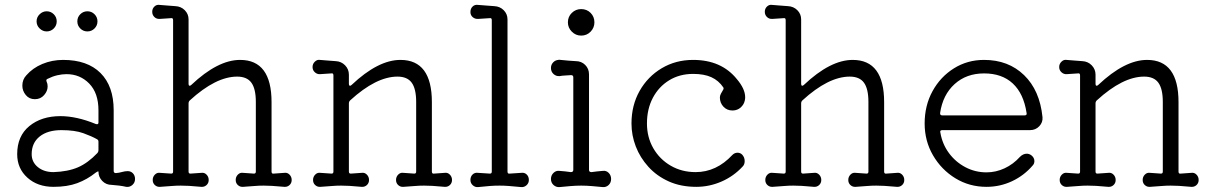

<svg xmlns="http://www.w3.org/2000/svg" viewBox="-20 -750 4937 782"><path d="M170 -622Q154 -622 141.5 -634Q129 -646 129 -663Q129 -680 141.5 -692Q154 -704 170 -704Q187 -704 199 -692Q211 -680 211 -663Q211 -646 199 -634Q187 -622 170 -622ZM336 -622Q319 -622 307 -634Q295 -646 295 -663Q295 -680 307 -692Q319 -704 336 -704Q353 -704 365 -692Q377 -680 377 -663Q377 -646 365 -634Q353 -622 336 -622ZM198 11Q133 11 91.5 -26.5Q50 -64 50 -122Q50 -196 99.5 -236.5Q149 -277 226 -277Q292 -277 370 -245Q372 -244 375 -244Q381 -244 381 -251V-301Q381 -371 343.5 -409.5Q306 -448 251 -448Q233 -448 213.5 -443.5Q194 -439 174 -429Q166 -426 170 -417Q174 -409 174 -398Q174 -379 159.5 -362.5Q145 -346 122 -346Q99 -346 85 -363Q71 -380 71 -401Q71 -426 87 -443Q113 -473 152.5 -489.5Q192 -506 237 -506Q336 -506 389.5 -452.5Q443 -399 443 -301V-54Q443 -45 452 -45Q465 -46 477 -49.5Q489 -53 500 -53Q513 -53 521.5 -44Q530 -35 530 -21Q530 -6 519 3.5Q508 13 494 11Q481 8 466 6Q451 4 435 3Q412 3 396.5 -13Q381 -29 381 -51Q381 -52 380.5 -52Q380 -52 380 -52Q377 -52 370 -47Q335 -19 294.5 -4Q254 11 198 11ZM198 -49Q257 -51 297.5 -68.5Q338 -86 377 -127Q381 -132 381 -138V-173Q381 -180 375 -183Q354 -195 319.5 -207.5Q285 -220 230 -220Q174 -220 141.5 -194Q109 -168 109 -122Q109 -90 134 -69.5Q159 -49 198 -49Z M632 11Q620 12 611 4Q602 -4 602 -17Q602 -30 611 -39Q620 -48 632 -46L676 -43H678Q685 -43 685 -51V-668Q685 -678 676 -676L631 -673Q618 -672 609 -680.5Q600 -689 600 -702Q600 -715 609 -723.5Q618 -732 630 -730Q644 -729 661 -727.5Q678 -726 694 -725Q717 -724 732.5 -708.5Q748 -693 748 -671V-408Q748 -402 751.5 -401Q755 -400 759 -404Q867 -506 958 -506Q1086 -506 1086 -334V-51Q1086 -41 1096 -43L1138 -46Q1150 -48 1159 -39Q1168 -30 1168 -17Q1168 -4 1159 4Q1150 12 1138 11Q1105 8 1087 7Q1069 6 1054 6Q1035 6 1017.5 7.5Q1000 9 970 11Q958 12 949 4Q940 -4 940 -17Q940 -30 949 -39Q958 -48 970 -46L1013 -43H1015Q1022 -43 1022 -51V-335Q1022 -388 1004 -413Q986 -438 946 -438Q859 -438 753 -341Q748 -336 748 -329V-51Q748 -42 757 -43L800 -46Q812 -48 821 -39Q830 -30 830 -17Q830 -4 821 4Q812 12 800 11Q768 8 750 7Q732 6 716 6Q698 6 680 7.5Q662 9 632 11Z M1285 11Q1273 12 1264 4Q1255 -4 1255 -17Q1255 -30 1264 -39Q1273 -48 1285 -46L1329 -43H1331Q1338 -43 1338 -51V-443Q1338 -453 1329 -451L1284 -448Q1272 -447 1262.5 -455.5Q1253 -464 1253 -477Q1253 -490 1262.5 -499Q1272 -508 1283 -506Q1297 -505 1314 -503.5Q1331 -502 1347 -501Q1370 -500 1385.5 -484Q1401 -468 1401 -446V-408Q1401 -402 1404.5 -401Q1408 -400 1412 -404Q1520 -506 1611 -506Q1739 -506 1739 -334V-51Q1739 -41 1749 -43L1791 -46Q1803 -48 1812 -39Q1821 -30 1821 -17Q1821 -4 1812 4Q1803 12 1791 11Q1759 8 1741 7Q1723 6 1707 6Q1689 6 1671 7.5Q1653 9 1623 11Q1611 12 1602 4Q1593 -4 1593 -17Q1593 -30 1602 -39Q1611 -48 1623 -46L1666 -43H1668Q1675 -43 1675 -51V-335Q1675 -388 1657 -413Q1639 -438 1599 -438Q1512 -438 1406 -341Q1401 -336 1401 -329V-51Q1401 -42 1410 -43L1453 -46Q1465 -48 1474 -39Q1483 -30 1483 -17Q1483 -4 1474 4Q1465 12 1453 11Q1421 8 1403 7Q1385 6 1369 6Q1351 6 1333 7.5Q1315 9 1285 11Z M1927 12Q1915 13 1905.5 4.5Q1896 -4 1896 -17Q1896 -31 1905 -39.5Q1914 -48 1927 -46L1974 -43H1976Q1983 -43 1983 -51V-668Q1983 -678 1974 -676L1928 -673Q1915 -672 1905.5 -680Q1896 -688 1896 -701Q1896 -715 1905 -723.5Q1914 -732 1927 -730Q1942 -729 1959.5 -727.5Q1977 -726 1993 -725Q2016 -724 2031.5 -708.5Q2047 -693 2047 -671V-51Q2047 -41 2057 -43L2103 -46Q2116 -48 2125 -39.5Q2134 -31 2134 -17Q2134 -4 2124.5 4.5Q2115 13 2103 12Q2072 9 2052.5 7.5Q2033 6 2015 6Q1994 6 1975 7.5Q1956 9 1927 12Z M2347 -605Q2325 -605 2309 -621Q2293 -637 2293 -659Q2293 -682 2309 -697.5Q2325 -713 2347 -713Q2370 -713 2385.5 -697.5Q2401 -682 2401 -659Q2401 -637 2385.5 -621Q2370 -605 2347 -605ZM2259 12Q2245 13 2234.5 3.5Q2224 -6 2224 -21Q2224 -36 2234.5 -46Q2245 -56 2259 -54Q2270 -53 2281.5 -52Q2293 -51 2305 -49Q2315 -49 2315 -58V-435Q2315 -444 2306 -444Q2294 -443 2282 -442.5Q2270 -442 2259 -440Q2245 -439 2234.5 -448.5Q2224 -458 2224 -473Q2224 -487 2233.5 -496.5Q2243 -506 2256 -506Q2256 -506 2253 -507Q2252 -507 2250 -507Q2252 -507 2253 -507Q2272 -505 2295.5 -503Q2319 -501 2325 -501Q2348 -501 2363.5 -485.5Q2379 -470 2379 -447V-58Q2379 -49 2389 -49Q2401 -51 2413 -52Q2425 -53 2435 -54Q2449 -56 2459 -46Q2469 -36 2469 -21Q2469 -6 2459 3.5Q2449 13 2435 12Q2415 10 2391.5 8Q2368 6 2347 6Q2326 6 2302.5 8Q2279 10 2259 12Z M2816 11Q2753 11 2704 -11Q2655 -33 2621 -70.5Q2587 -108 2569.5 -153.5Q2552 -199 2552 -247Q2552 -321 2585 -379.5Q2618 -438 2675 -472Q2732 -506 2803 -506Q2918 -506 2981 -428Q3015 -388 3015 -354Q3015 -339 3008 -326Q2992 -300 2963 -300Q2941 -300 2926.5 -315.5Q2912 -331 2912 -353Q2912 -360 2916 -368Q2920 -376 2924 -382Q2929 -389 2926 -394Q2907 -422 2877.5 -435.5Q2848 -449 2803 -449Q2748 -449 2705.5 -423Q2663 -397 2639 -351.5Q2615 -306 2615 -247Q2615 -191 2641 -146Q2667 -101 2712 -75Q2757 -49 2813 -49Q2898 -49 2963 -119Q2972 -128 2984 -128Q2995 -128 3003 -120Q3013 -109 3013 -94Q3013 -80 3005 -72Q2968 -32 2918.5 -10.5Q2869 11 2816 11Z M3127 11Q3115 12 3106 4Q3097 -4 3097 -17Q3097 -30 3106 -39Q3115 -48 3127 -46L3171 -43H3173Q3180 -43 3180 -51V-668Q3180 -678 3171 -676L3126 -673Q3113 -672 3104 -680.5Q3095 -689 3095 -702Q3095 -715 3104 -723.5Q3113 -732 3125 -730Q3139 -729 3156 -727.5Q3173 -726 3189 -725Q3212 -724 3227.5 -708.5Q3243 -693 3243 -671V-408Q3243 -402 3246.5 -401Q3250 -400 3254 -404Q3362 -506 3453 -506Q3581 -506 3581 -334V-51Q3581 -41 3591 -43L3633 -46Q3645 -48 3654 -39Q3663 -30 3663 -17Q3663 -4 3654 4Q3645 12 3633 11Q3600 8 3582 7Q3564 6 3549 6Q3530 6 3512.5 7.5Q3495 9 3465 11Q3453 12 3444 4Q3435 -4 3435 -17Q3435 -30 3444 -39Q3453 -48 3465 -46L3508 -43H3510Q3517 -43 3517 -51V-335Q3517 -388 3499 -413Q3481 -438 3441 -438Q3354 -438 3248 -341Q3243 -336 3243 -329V-51Q3243 -42 3252 -43L3295 -46Q3307 -48 3316 -39Q3325 -30 3325 -17Q3325 -4 3316 4Q3307 12 3295 11Q3263 8 3245 7Q3227 6 3211 6Q3193 6 3175 7.5Q3157 9 3127 11Z M3998 11Q3928 11 3871 -24Q3814 -59 3780 -117.5Q3746 -176 3746 -247Q3746 -320 3778 -378.5Q3810 -437 3865 -471.5Q3920 -506 3988 -506Q4087 -506 4151 -444Q4215 -382 4226 -273Q4228 -252 4213 -236Q4198 -220 4175 -220H3818Q3807 -220 3810 -210Q3818 -163 3845 -126.5Q3872 -90 3912 -69Q3952 -48 3998 -48Q4036 -48 4071.5 -64.5Q4107 -81 4134 -111Q4147 -124 4162 -124Q4171 -124 4180 -118Q4193 -108 4193 -94Q4193 -83 4186 -76Q4151 -35 4102 -12Q4053 11 3998 11ZM3818 -280H4153Q4164 -280 4161 -291Q4149 -369 4105 -410Q4061 -451 3988 -451Q3916 -451 3868 -407.5Q3820 -364 3809 -290V-288Q3809 -280 3818 -280Z M4326 11Q4314 12 4305 4Q4296 -4 4296 -17Q4296 -30 4305 -39Q4314 -48 4326 -46L4370 -43H4372Q4379 -43 4379 -51V-443Q4379 -453 4370 -451L4325 -448Q4313 -447 4303.5 -455.5Q4294 -464 4294 -477Q4294 -490 4303.5 -499Q4313 -508 4324 -506Q4338 -505 4355 -503.5Q4372 -502 4388 -501Q4411 -500 4426.5 -484Q4442 -468 4442 -446V-408Q4442 -402 4445.5 -401Q4449 -400 4453 -404Q4561 -506 4652 -506Q4780 -506 4780 -334V-51Q4780 -41 4790 -43L4832 -46Q4844 -48 4853 -39Q4862 -30 4862 -17Q4862 -4 4853 4Q4844 12 4832 11Q4800 8 4782 7Q4764 6 4748 6Q4730 6 4712 7.5Q4694 9 4664 11Q4652 12 4643 4Q4634 -4 4634 -17Q4634 -30 4643 -39Q4652 -48 4664 -46L4707 -43H4709Q4716 -43 4716 -51V-335Q4716 -388 4698 -413Q4680 -438 4640 -438Q4553 -438 4447 -341Q4442 -336 4442 -329V-51Q4442 -42 4451 -43L4494 -46Q4506 -48 4515 -39Q4524 -30 4524 -17Q4524 -4 4515 4Q4506 12 4494 11Q4462 8 4444 7Q4426 6 4410 6Q4392 6 4374 7.5Q4356 9 4326 11Z"/></svg>

Font: Kiwi Maru Light
Style: Regular
Weight: 300
Designer: Hiroki-Chan
Version: Version 1.100